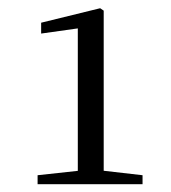

<svg xmlns="http://www.w3.org/2000/svg" viewBox="-20 -920 425 476"><path d="M73.2 -463.4V-485.6L178.1 -497H234.1L333.4 -485.6V-463.4ZM172.9 -463.4V-849.6L82 -836.8V-863.7L228.3 -899.6L237.1 -893.6V-463.4Z"/></svg>

Font: Noto Serif TC
Style: Regular
Weight: 200
Designer: Ryoko NISHIZUKA 西塚涼子 (kana & ideographs); Frank Grießhammer (Latin, Greek & Cyrillic); Wenlong ZHANG 张文龙 (bopomofo); San
Foundry: Adobe
Version: Version 2.001;hotconv 1.1.0;makeotfexe 2.6.0